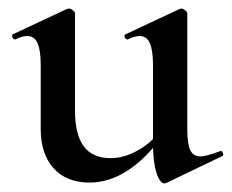

<svg xmlns="http://www.w3.org/2000/svg" viewBox="-20 -415 541 448"><path d="M75 -114V-263Q75 -298 67.5 -314.5Q60 -331 44 -331Q31 -331 16 -323H15Q11 -323 9 -328Q7 -333 10 -335L136 -394L141 -395Q145 -395 150 -391Q155 -387 155 -384V-157Q155 -101 175.5 -73.5Q196 -46 238 -46Q270 -46 302.5 -64.5Q335 -83 356 -113L362 -101Q280 11 189 11Q135 11 105 -22.5Q75 -56 75 -114ZM448 -50Q460 -50 493 -62L495 -63Q498 -63 500 -58Q502 -53 499 -51L368 12L364 13Q353 13 345 -12Q337 -37 337 -79V-263Q337 -298 329.5 -314.5Q322 -331 306 -331Q294 -331 278 -323H277Q273 -323 271 -328.5Q269 -334 273 -335L399 -394L403 -395Q407 -395 412 -391Q417 -387 417 -384V-113Q417 -79 424 -64.5Q431 -50 448 -50Z"/></svg>

Font: Cormorant Garamond SemiBold
Style: Regular
Weight: 600
Designer: Christian Thalmann (Catharsis Fonts)
Foundry: Catharsis Fonts
Version: Version 4.000